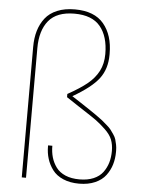

<svg xmlns="http://www.w3.org/2000/svg" viewBox="-56 -850 662 900"><g transform="rotate(5 275.0 -400.0)"><path d="M100.1 -609.9V0H80.1V-613.8Q80.1 -655.8 90.1 -689.7Q100.1 -723.6 120.8 -750.2Q141.6 -776.9 177 -791.5Q212.4 -806.2 259.8 -806.2Q352.1 -806.2 396 -753.4Q439.9 -700.7 439.9 -613.8V-607.9Q439.9 -542 405.5 -496.3Q371.1 -450.7 283.2 -399.9L335 -366.2Q361.3 -348.6 371.3 -342Q381.3 -335.4 402.3 -320.8Q423.3 -306.2 431.2 -299.6Q439 -293 454.1 -280Q469.2 -267.1 474.9 -259.3Q480.5 -251.5 489.3 -239Q498 -226.6 501.2 -215.6Q504.4 -204.6 507.1 -191.2Q509.8 -177.7 509.8 -163.1V-157.2Q509.8 -126 501.5 -98.1Q493.2 -70.3 475.3 -46.4Q457.5 -22.5 425.3 -8.3Q393.1 5.9 350.1 5.9Q307.1 5.9 274.9 -8.1Q242.7 -22 224.9 -45.9Q207 -69.8 198.5 -97.2Q189.9 -124.5 189.9 -155.8V-160.2H210Q210 -130.4 217.3 -105.5Q224.6 -80.6 240.2 -59.3Q255.9 -38.1 283.9 -26.1Q312 -14.2 350.1 -14.2Q388.2 -14.2 416.3 -26.1Q444.3 -38.1 460 -59.3Q475.6 -80.6 482.9 -105.5Q490.2 -130.4 490.2 -160.2Q490.2 -189.9 481 -213.4Q471.7 -236.8 446.8 -260.3Q421.9 -283.7 403.1 -297.4Q384.3 -311 340.3 -339.4Q323.7 -350.1 314.9 -356L258.8 -393.1V-408.2Q317.9 -440.9 351.1 -468.3Q384.3 -495.6 402.1 -530Q419.9 -564.5 419.9 -609.9Q419.9 -692.9 381.3 -739.5Q342.8 -786.1 259.8 -786.1Q176.8 -786.1 138.4 -739.5Q100.1 -692.9 100.1 -609.9Z"/></g></svg>

Font: Cooper Hewitt
Style: Thin
Weight: 701
Designer: Village Type and Design LLC
Foundry: Cooper Hewitt Smithsonian Design Museum
Version: 1.000